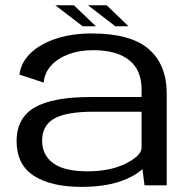

<svg xmlns="http://www.w3.org/2000/svg" viewBox="-20 -726 746 752"><path d="M546 0 538 -63.5Q521.5 -48.5 496 -35Q420.5 6 300.5 6Q179.5 6 112.2 -37.8Q45 -81.5 45 -173.5Q45 -263.5 115.2 -304.8Q185.5 -346 335 -346H534.5V-376Q534.5 -451.5 485.8 -490.5Q437 -529.5 344.5 -529.5Q292 -529.5 249.2 -513.8Q206.5 -498 180.5 -469.5Q154.5 -441 151 -402.5L56 -434Q63 -484 102 -520Q141 -556 202.5 -575.5Q264 -595 338.5 -595Q491.5 -595 562.2 -534Q633 -473 633 -359V0ZM534.5 -148V-288.5H347.5Q239.5 -288.5 192.2 -261.5Q145 -234.5 145 -175Q145 -118.5 188.5 -86.8Q232 -55 322 -55Q413 -55 473.8 -86Q534.5 -117 534.5 -148ZM432 -623 324.5 -705.5H397.5L483.5 -623ZM304 -623 196.5 -705.5H269.5L355.5 -623Z"/></svg>

Font: Anybody ExtraExpanded
Style: Regular
Weight: 400
Width: 8
Designer: Tyler Finck
Foundry: Etcetera Type Company
Version: Version 1.010; ttfautohint (v1.8.3) -l 8 -r 50 -G 200 -x 14 